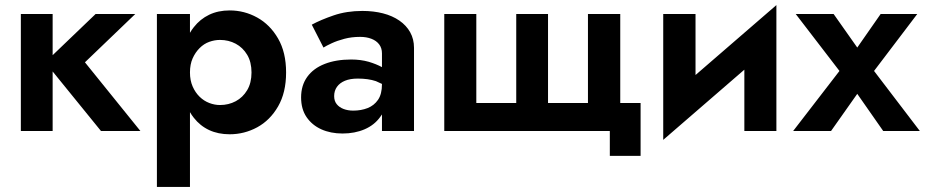

<svg xmlns="http://www.w3.org/2000/svg" viewBox="-20 -515 3637 755"><path d="M187 -460V-298L356 -460H512L314 -270L532 0H377L187 -234V0H62V-460Z M597 220V-460H727V-386Q734 -398 742 -408Q767 -440 802.5 -457Q838 -474 883 -474Q941 -474 991.5 -446Q1042 -418 1073.5 -363.5Q1105 -309 1105 -230Q1105 -151 1073.5 -96.5Q1042 -42 991.5 -14.5Q941 13 883 13Q838 13 802.5 -3.5Q767 -20 742 -52Q734 -62 727 -74V220ZM969 -230Q969 -271 952 -299.5Q935 -328 907 -343Q879 -358 845 -358Q824 -358 803 -350.5Q782 -343 765 -326Q748 -309 737.5 -285.5Q727 -262 727 -230Q727 -199 737.5 -175Q748 -151 765 -134.5Q782 -118 803 -110Q824 -102 845 -102Q879 -102 907 -117Q935 -132 952 -160.5Q969 -189 969 -230Z M1206 -418Q1241 -437 1292 -454.5Q1343 -472 1405 -472Q1449 -472 1486 -462.5Q1523 -453 1550.5 -434Q1578 -415 1593 -388Q1608 -361 1608 -327V0H1482V-65Q1479 -60 1475 -55Q1452 -23 1413.5 -6.5Q1375 10 1327 10Q1280 10 1243.5 -6.5Q1207 -23 1185.5 -54.5Q1164 -86 1164 -132Q1164 -179 1188 -212.5Q1212 -246 1256.5 -263.5Q1301 -281 1361 -281Q1398 -281 1430 -272Q1460 -263 1482 -251V-305Q1482 -326 1471 -340.5Q1460 -355 1440.5 -362.5Q1421 -370 1396 -370Q1363 -370 1334.5 -362.5Q1306 -355 1284.5 -345Q1263 -335 1252 -328ZM1294 -137Q1294 -118 1304 -105.5Q1314 -93 1331 -86.5Q1348 -80 1369 -80Q1400 -80 1425.5 -90Q1451 -100 1466.5 -122.5Q1482 -145 1482 -184V-185Q1470 -191 1458 -196Q1428 -206 1387 -206Q1357 -206 1336.5 -197.5Q1316 -189 1305 -173.5Q1294 -158 1294 -137Z M2292 -110V-460H2419V-110H2499V98H2378V0H1727V-460H1853V-110H2010V-460H2135V-110Z M2588 35V-460H2715V-220L3033 -495V0H2907V-241Z M3587 -460 3417 -236 3597 0H3453L3351 -146L3248 0H3099L3281 -236L3109 -460H3258L3351 -328L3443 -460Z"/></svg>

Font: Venryn Sans SemiBold
Style: Regular
Weight: 600
Designer: Owen Earl, indestructible type* (font) & Cristiano Sobral (main changes)
Version: Version 3.60;October 28, 2020;FontCreator 13.0.0.2681 64-bit